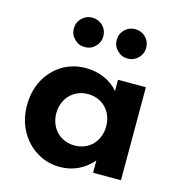

<svg xmlns="http://www.w3.org/2000/svg" viewBox="-117 -901 960 1021"><g transform="rotate(15 363.0 -390.0)"><path d="M502.5 -634C525 -634 544.5 -642 560.5 -658C576 -673.5 584 -692.5 584 -715C584 -737.5 576 -757 560.5 -772.5C544.5 -788 525 -796 502.5 -796C480 -796 461 -788 445.5 -772.5C429.5 -757 421.5 -737.5 421.5 -715C421.5 -692.5 429.5 -673.5 445.5 -658C461 -642 480 -634 502.5 -634ZM266.5 -634C289 -634 308.5 -642 324.5 -658C340 -673.5 348 -692.5 348 -715C348 -737.5 340 -757 324.5 -772.5C308.5 -788 289 -796 266.5 -796C244 -796 225 -788 209.5 -772.5C193.5 -757 185.5 -737.5 185.5 -715C185.5 -692.5 193.5 -673.5 209.5 -658C225 -642 244 -634 266.5 -634ZM304 16C374.5 16 436.5 -13.5 483 -67.5V0H636.5V-512H483V-449.5C443 -499 376.5 -528 304 -528C254.5 -528 211 -516 173 -492.5C134.5 -468.5 104.5 -436 83 -395.5C61.5 -354.5 50.5 -308.5 50.5 -257C50.5 -204.5 62 -157.5 84.5 -116.5C107 -75 137.5 -43 176 -19.5C214.5 4.5 257 16 304 16ZM349.5 -114.5C270 -114.5 212 -174 212 -256C212 -338 271 -397.5 349.5 -397.5C429 -397.5 486.5 -338.5 486.5 -256C486.5 -174 429.5 -114.5 349.5 -114.5Z"/></g></svg>

Font: Spartan
Style: Bold
Weight: 700
Designer: Matt Bailey, Mirko Velimirovic
Foundry: Matt Bailey
Version: Version 1.003